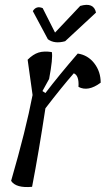

<svg xmlns="http://www.w3.org/2000/svg" viewBox="-20 -757 428 778"><path d="M152 -388 164 -380Q219 -452 295 -540Q336 -534 362 -500.5Q388 -467 388 -422Q337 -384 298 -405Q301 -451 279 -460Q230 -404 164 -318Q137 -140 110 0Q45 6 25 -24Q85 -231 112 -372L92 -515Q114 -537 136 -544Q158 -551 190 -546Q195 -522 179 -437ZM369 -706 244 -590Q201 -578 174 -598L113 -712Q127 -735 153 -724L203 -625L305 -733Q360 -749 369 -706Z"/></svg>

Font: Tillana
Style: Regular
Weight: 400
Designer: Lipi Raval (Devanagari, Latin), Jonny Pinhorn (Latin)
Foundry: Indian Type Foundry
Version: Version 2.002;PS 1.0;hotconv 1.0.79;makeotf.lib2.5.61930; tt